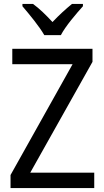

<svg xmlns="http://www.w3.org/2000/svg" viewBox="-20 -964 535 984"><path d="M207 -784H292C315 -829 370 -893 405 -932V-944H349C315 -916 284 -888 249 -851C217 -886 181 -921 149 -944H95V-932C131 -890 182 -828 207 -784ZM463 0V-79H135L454 -647V-714H43V-635H352L34 -67V0Z"/></svg>

Font: Noto Sans Gurmukhi UI SemiCondensed
Style: Regular
Weight: 400
Width: 4
Designer: Jelle Bosma - Monotype Design Team
Foundry: Monotype Imaging Inc.
Version: Version 2.004